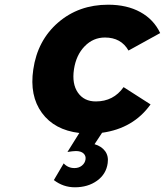

<svg xmlns="http://www.w3.org/2000/svg" viewBox="-20 -565 704 820"><path d="M122.1 -268.1Q140.1 -392.6 228.3 -468.8Q316.4 -544.9 441.9 -544.9Q522 -544.9 579.3 -513.4Q636.7 -481.9 664.1 -423.8L528.8 -349.1Q497.1 -404.8 428.2 -404.8Q377.9 -404.8 341.6 -367.4Q305.2 -330.1 295.9 -269Q286.6 -207 312.7 -169.4Q338.9 -131.8 389.2 -131.8Q464.8 -131.8 507.8 -192.9L623 -119.1Q549.8 -16.6 416 2L383.8 50.8Q413.6 59.6 429 80.6Q444.3 101.6 439.9 131.8Q433.6 178.7 394.5 206.8Q355.5 234.9 299.8 234.9Q250 234.9 210 204.1L252 132.8Q270.5 152.8 297.9 152.8Q316.9 152.8 329.8 142.3Q342.8 131.8 345.2 116.2Q347.7 100.6 336.7 90.3Q325.7 80.1 304.2 80.1Q292.5 80.1 268.1 84L318.8 2.9Q212.4 -9.8 158.9 -83Q105.5 -156.2 122.1 -268.1Z"/></svg>

Font: Trueno
Style: Bold Italic
Weight: 700
Designer: Julieta Ulanovsky
Foundry: Julieta Ulanovsky
Version: Version 3.001b | FøM Fix